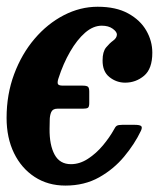

<svg xmlns="http://www.w3.org/2000/svg" viewBox="-23 -552 506 583"><path d="M439.5 -392Q439.5 -343 414.5 -322Q389.5 -301 357 -301Q330.5 -301 309.2 -318Q288 -335 288.5 -369Q288.5 -395 299.2 -408Q310 -421 320.8 -428.8Q331.5 -436.5 332 -447Q332 -455.5 319.2 -464.8Q306.5 -474 286 -474Q260 -474 235.5 -452.8Q211 -431.5 190 -395.2Q169 -359 154.5 -314Q151 -303.5 152.5 -297.8Q154 -292 168 -292H227.5Q239.5 -292 243.8 -288.8Q248 -285.5 248 -274V-239Q248 -227.5 244 -224.8Q240 -222 229 -222H151.5Q137 -222 132.5 -211.5Q128 -201 128 -186.8Q128 -172.5 127.5 -161Q127 -111.5 142.8 -82.5Q158.5 -53.5 192.5 -53.5Q219 -53.5 244 -69.8Q269 -86 289.5 -110.5Q310 -135 323.5 -159.5Q327 -167 331.5 -170Q336 -173 348.5 -173H385.5Q400.5 -173 405.2 -169.5Q410 -166 405 -155Q386 -115 354.2 -76.8Q322.5 -38.5 278 -13.5Q233.5 11.5 175.5 11.5Q122.5 11.5 82.2 -14.8Q42 -41 19.5 -87.2Q-3 -133.5 -3 -194Q-3 -265.5 20 -327Q43 -388.5 82 -434.2Q121 -480 170.8 -505.8Q220.5 -531.5 273.5 -531.5Q329.5 -531.5 366.2 -511.2Q403 -491 421.2 -459.2Q439.5 -427.5 439.5 -392Z"/></svg>

Font: Besley* Narrow Semi
Style: Italic
Weight: 600
Width: 4
Italic angle: -13°
Designer: Owen Earl
Foundry: indestructible type*
Version: Version 3.000; ttfautohint (v1.8.3)